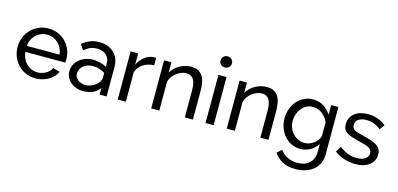

<svg xmlns="http://www.w3.org/2000/svg" viewBox="-80 -1262 4173 2013"><g transform="rotate(15 2006.5 -256.0)"><path d="M302 10Q243 10 194 -11.5Q145 -33 110 -70Q75 -107 55.5 -156.5Q36 -206 36 -261Q36 -316 55.5 -365Q75 -414 110.5 -451Q146 -488 195 -509.5Q244 -531 303 -531Q362 -531 410.5 -509Q459 -487 493 -450.5Q527 -414 545.5 -365.5Q564 -317 564 -265Q564 -254 563.5 -245Q563 -236 562 -231H129Q132 -192 147 -160Q162 -128 186 -105Q210 -82 240.5 -69Q271 -56 305 -56Q329 -56 352 -62.5Q375 -69 395 -80Q415 -91 430.5 -107Q446 -123 454 -143L530 -122Q517 -93 494.5 -69Q472 -45 442.5 -27.5Q413 -10 377 0Q341 10 302 10ZM481 -296Q478 -333 462.5 -364.5Q447 -396 423.5 -418Q400 -440 369 -452.5Q338 -465 303 -465Q268 -465 237 -452.5Q206 -440 182.5 -417.5Q159 -395 144.5 -364Q130 -333 127 -296Z M811 10Q776 10 743 -2Q710 -14 684 -35.5Q658 -57 642 -87Q626 -117 626 -153Q626 -197 645 -231.5Q664 -266 694.5 -289.5Q725 -313 764.5 -325Q804 -337 844 -336Q879 -335 915.5 -325.5Q952 -316 984 -299V-335Q984 -367 973 -390Q962 -413 943.5 -428.5Q925 -444 900.5 -451.5Q876 -459 849 -459Q810 -459 778.5 -447Q747 -435 708 -403L669 -463Q714 -498 756 -514.5Q798 -531 854 -531Q900 -531 939.5 -517.5Q979 -504 1008.5 -477Q1038 -450 1055 -411Q1072 -372 1072 -321V0H996V-71Q960 -24 915 -7Q870 10 811 10ZM984 -183V-232Q955 -250 923.5 -260Q892 -270 860 -271Q832 -272 804.5 -264.5Q777 -257 756 -241.5Q735 -226 722 -203Q709 -180 709 -148Q709 -126 720.5 -109Q732 -92 749.5 -80.5Q767 -69 788 -63.5Q809 -58 829 -58Q852 -58 879.5 -67.5Q907 -77 930 -94Q953 -111 968.5 -134Q984 -157 984 -183Z M1469 -445Q1403 -443 1352.5 -411Q1302 -379 1281 -322V0H1193V-522H1275V-401Q1302 -455 1346 -488.5Q1390 -522 1440 -526Q1450 -526 1457 -526Q1464 -526 1469 -525Z M2009 0H1921V-292Q1921 -376 1895.5 -414Q1870 -452 1818 -452Q1791 -452 1764 -441.5Q1737 -431 1713 -413Q1689 -395 1671 -370Q1653 -345 1644 -315V0H1556V-522H1636V-410Q1667 -465 1725.5 -498Q1784 -531 1853 -531Q1898 -531 1928 -514.5Q1958 -498 1976 -468.5Q1994 -439 2001.5 -399Q2009 -359 2009 -312Z M2146 0V-522H2234V0ZM2252 -675Q2252 -649 2234 -631.5Q2216 -614 2190 -614Q2165 -614 2146.5 -631Q2128 -648 2128 -674Q2128 -700 2146 -717.5Q2164 -735 2190 -735Q2216 -735 2234 -718Q2252 -701 2252 -675Z M2829 0H2741V-292Q2741 -376 2715.5 -414Q2690 -452 2638 -452Q2611 -452 2584 -441.5Q2557 -431 2533 -413Q2509 -395 2491 -370Q2473 -345 2464 -315V0H2376V-522H2456V-410Q2487 -465 2545.5 -498Q2604 -531 2673 -531Q2718 -531 2748 -514.5Q2778 -498 2796 -468.5Q2814 -439 2821.5 -399Q2829 -359 2829 -312Z M3174 6Q3121 6 3076.5 -16Q3032 -38 3000 -75Q2968 -112 2950.5 -160Q2933 -208 2933 -260Q2933 -315 2950.5 -364.5Q2968 -414 3000 -451Q3032 -488 3076.5 -509.5Q3121 -531 3175 -531Q3241 -531 3289 -499Q3337 -467 3370 -418V-522H3448V-6Q3448 50 3427 92.5Q3406 135 3370 164Q3334 193 3285.5 208Q3237 223 3182 223Q3093 223 3037.5 192.5Q2982 162 2945 108L2996 63Q3027 109 3076 132Q3125 155 3182 155Q3218 155 3250.5 145Q3283 135 3307 115Q3331 95 3345.5 65Q3360 35 3360 -6V-98Q3345 -74 3324.5 -54.5Q3304 -35 3280 -21.5Q3256 -8 3229 -1Q3202 6 3174 6ZM3201 -66Q3229 -66 3255 -76Q3281 -86 3303 -102.5Q3325 -119 3340 -140Q3355 -161 3360 -183V-333Q3349 -360 3331.5 -382Q3314 -404 3292 -420.5Q3270 -437 3244.5 -446Q3219 -455 3193 -455Q3153 -455 3121.5 -438Q3090 -421 3068 -393Q3046 -365 3034 -329.5Q3022 -294 3022 -258Q3022 -219 3036 -184Q3050 -149 3074 -123Q3098 -97 3130.5 -81.5Q3163 -66 3201 -66Z M3773 10Q3710 10 3649 -9.5Q3588 -29 3544 -66L3582 -125Q3628 -90 3674 -72.5Q3720 -55 3771 -55Q3828 -55 3861.5 -77.5Q3895 -100 3895 -141Q3895 -160 3886 -173.5Q3877 -187 3859 -197Q3841 -207 3813 -215Q3785 -223 3748 -232Q3701 -244 3667 -255Q3633 -266 3611 -281Q3589 -296 3579 -317Q3569 -338 3569 -369Q3569 -408 3584.5 -438.5Q3600 -469 3627 -489.5Q3654 -510 3690.5 -520.5Q3727 -531 3769 -531Q3828 -531 3879 -512Q3930 -493 3965 -462L3925 -409Q3892 -438 3851 -452.5Q3810 -467 3767 -467Q3719 -467 3685.5 -446.5Q3652 -426 3652 -381Q3652 -363 3658.5 -351Q3665 -339 3680 -330Q3695 -321 3718.5 -314Q3742 -307 3775 -299Q3827 -287 3865.5 -274.5Q3904 -262 3929.5 -245Q3955 -228 3967.5 -205Q3980 -182 3980 -149Q3980 -76 3924 -33Q3868 10 3773 10Z"/></g></svg>

Font: IngvarSans
Style: Regular
Weight: 500
Version: Version 3.000